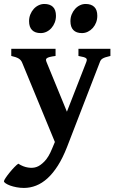

<svg xmlns="http://www.w3.org/2000/svg" viewBox="-50 -698 578 959"><path d="M501.5 -418.5Q486.8 -415 477.5 -412.1Q468.3 -409.2 462.4 -405.5Q456.5 -401.9 453.4 -397.2Q450.2 -392.6 447.8 -385.3L284.7 36.6Q263.7 90.3 239.3 128.9Q214.8 167.5 187.5 192.4Q160.2 217.3 130.4 229Q100.6 240.7 69.3 240.7Q50.8 240.7 32.7 237.3Q14.6 233.9 0.7 228.8Q-13.2 223.6 -21.7 217.8Q-30.3 211.9 -30.3 207.5Q-30.3 203.1 -22 190.7Q-13.7 178.2 -2.2 164.1Q9.3 149.9 21.5 137.2Q33.7 124.5 41.5 119.6Q65.9 135.3 90.6 138.9Q115.2 142.6 133.3 135.7Q151.4 129.4 172.1 108.2Q192.9 86.9 210 44.9L224.1 11.2L60.5 -385.3Q55.2 -398.4 43 -405.8Q30.8 -413.1 6.3 -418.5V-454.1H227.5V-418.5Q208.5 -416 198.2 -413.3Q188 -410.6 183.6 -407Q179.2 -403.3 179.7 -398.2Q180.2 -393.1 183.6 -385.3L284.2 -140.1L379.9 -385.3Q382.8 -392.6 383.5 -397.7Q384.3 -402.8 380.6 -406.5Q377 -410.2 367.7 -412.8Q358.4 -415.5 341.8 -418.5V-454.1H501.5ZM436 -619.1Q436 -601.1 429.9 -585.4Q423.8 -569.8 413.3 -558.1Q402.8 -546.4 388.9 -539.6Q375 -532.7 359.4 -532.7Q331.1 -532.7 316.4 -547.9Q301.8 -563 301.8 -592.3Q301.8 -610.4 308.1 -626Q314.5 -641.6 325 -653.3Q335.4 -665 349.1 -671.6Q362.8 -678.2 377.9 -678.2Q405.3 -678.2 420.7 -663.6Q436 -648.9 436 -619.1ZM229.5 -619.1Q229.5 -601.1 223.4 -585.4Q217.3 -569.8 207 -558.1Q196.8 -546.4 182.9 -539.6Q168.9 -532.7 153.3 -532.7Q125 -532.7 110.1 -547.9Q95.2 -563 95.2 -592.3Q95.2 -610.4 101.6 -626Q107.9 -641.6 118.4 -653.3Q128.9 -665 142.8 -671.6Q156.7 -678.2 171.4 -678.2Q199.2 -678.2 214.4 -663.6Q229.5 -648.9 229.5 -619.1Z"/></svg>

Font: Gentium Basic
Style: Bold
Weight: 700
Designer: J. Victor Gaultney and Annie Olsen
Foundry: SIL International
Version: Version 1.100